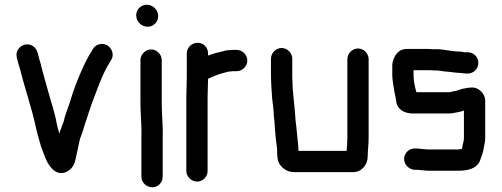

<svg xmlns="http://www.w3.org/2000/svg" viewBox="-20 -702 2121 812"><path d="M51 -459C55 -442 59 -427 65 -409C85 -328 113 -249 131 -167C136 -142 142 -124 148 -102C154 -76 167 -49 175 -27C188 3 219 46 263 24C296 7 298 -23 307 -63C312 -82 315 -110 323 -127C333 -152 336 -171 346 -197C354 -221 362 -248 370 -269C393 -328 412 -387 443 -436L450 -448C465 -472 452 -499 434 -510C411 -524 383 -513 373 -495L366 -483C357 -468 353 -462 346 -448L335 -426C311 -374 291 -323 274 -265C266 -242 254 -211 249 -187C243 -170 236 -155 231 -137C227 -153 222 -166 219 -184C214 -211 210 -224 203 -249L193 -283C180 -330 162 -390 151 -436C141 -464 142 -494 118 -508C84 -528 42 -498 51 -459Z M574 -448V-265C574 -217 580 -170 578 -123V45C578 70 599 90 624 90C649 90 668 70 668 45V-121C670 -168 664 -217 664 -265V-448C664 -472 643 -493 619 -493C595 -493 574 -472 574 -448ZM556 -637C556 -611 578 -589 604 -589C629 -589 649 -609 649 -634C649 -660 627 -682 601 -682C576 -682 556 -662 556 -637Z M770 -476V-374C770 -349 768 -318 768 -293V21C768 45 790 66 814 66C838 66 858 45 858 21V-295C858 -318 860 -347 860 -369C879 -378 905 -389 927 -394C936 -396 946 -400 956 -400C961 -401 966 -401 971 -401H981C1005 -401 1026 -422 1026 -446C1026 -470 1005 -491 981 -491H971C964 -491 958 -491 952 -490C944 -490 935 -489 926 -486C903 -481 880 -475 860 -467V-476C860 -501 841 -521 816 -521C791 -521 770 -501 770 -476Z M1126 -454V-386C1126 -353 1129 -318 1131 -286C1133 -268 1138 -233 1138 -214C1139 -205 1140 -195 1141 -184L1143 -154C1145 -125 1148 -99 1152 -72V-56C1152 -47 1153 -38 1154 -31C1158 -1 1188 26 1223 26H1474C1509 26 1535 -5 1535 -39C1535 -65 1539 -89 1539 -117V-452C1539 -476 1518 -497 1494 -497C1470 -497 1449 -476 1449 -452V-116C1449 -97 1447 -81 1446 -64H1242V-78C1238 -110 1235 -158 1230 -192L1228 -220C1225 -264 1217 -313 1217 -359C1216 -368 1216 -377 1216 -386V-454C1216 -478 1195 -499 1171 -499C1147 -499 1126 -478 1126 -454Z M1978 -332C1962 -332 1949 -329 1934 -326C1925 -324 1908 -316 1898 -316C1893 -315 1888 -313 1883 -312H1741C1735 -333 1729 -358 1729 -383V-405H1802C1809 -404 1816 -404 1823 -404C1836 -404 1847 -402 1859 -400L1881 -398C1894 -397 1907 -394 1919 -394C1929 -394 1943 -391 1952 -391H1958C1983 -391 2003 -411 2003 -436C2003 -461 1983 -481 1958 -481H1944C1936 -483 1929 -484 1923 -484C1891 -484 1858 -494 1825 -494H1805C1798 -495 1791 -495 1785 -495H1700C1677 -495 1659 -483 1648 -460C1642 -447 1639 -436 1639 -425V-383C1639 -376 1640 -368 1641 -360L1643 -344C1644 -338 1645 -332 1646 -327C1648 -310 1654 -289 1656 -272C1660 -239 1690 -222 1727 -222H1878C1887 -222 1895 -223 1903 -225C1916 -228 1930 -229 1942 -235V-118C1942 -108 1939 -98 1937 -90C1936 -84 1935 -76 1933 -72C1926 -71 1921 -70 1918 -70H1793C1788 -70 1782 -70 1777 -71C1767 -71 1752 -74 1741 -74H1735C1710 -75 1689 -54 1689 -30C1689 -6 1710 15 1733 16H1739C1755 16 1775 20 1793 20H1918C1961 20 1995 10 2009 -20C2015 -38 2023 -54 2026 -77C2028 -89 2032 -102 2032 -118V-277C2032 -304 2006 -332 1978 -332Z"/></svg>

Font: Electronic
Style: Blk
Weight: 900
Version: Version 1.011